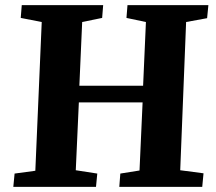

<svg xmlns="http://www.w3.org/2000/svg" viewBox="-20 -730 843 750"><path d="M537 -330H288L276 -65L360 -52L355 0H32L37 -52L118 -63L143 -644L61 -660L65 -710H383L379 -660L301 -644L290 -395H539L550 -644L474 -660L478 -710H794L789 -659L707 -644L684 -65L775 -53L770 0H446L450 -52L525 -64Z"/></svg>

Font: Literata 36pt
Style: Bold Italic
Weight: 700
Italic angle: -2°
Designer: Latin by Veronika Burian and Jose Scaglione. Greek by Irene Vlachou. Cyrillic by Vera Evstafieva
Foundry: TypeTogether
Version: Version 3.002